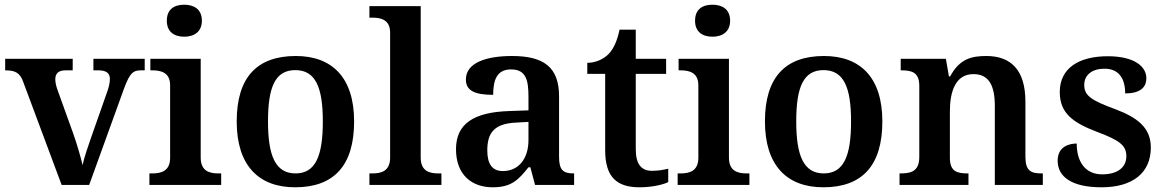

<svg xmlns="http://www.w3.org/2000/svg" viewBox="-20 -786 4953 816"><path d="M79 -437 242 0H359L508 -412C532 -476 546 -487 578 -487H595V-536H377V-487H398C429 -487 447 -477 447 -451C447 -435 443 -417 437 -400L367 -201C355 -166 337 -115 331 -84C323 -119 307 -174 291 -219L223 -408C219 -420 215 -435 215 -449C215 -475 230 -487 258 -487H289V-536H2V-487C45 -487 65 -477 79 -437Z M763 -630C804 -630 838 -650 838 -698C838 -747 804 -766 763 -766C721 -766 689 -747 689 -698C689 -650 721 -630 763 -630ZM615 0H920V-49H908C873 -49 833 -57 833 -116V-536H619V-487H628C662 -487 703 -479 703 -424V-115C703 -57 662 -49 628 -49H615Z M1234 10C1399 10 1485 -82 1485 -270C1485 -457 1391 -548 1237 -548C1072 -548 986 -457 986 -270C986 -82 1080 10 1234 10ZM1236 -49C1150 -49 1119 -125 1119 -270C1119 -415 1149 -488 1235 -488C1321 -488 1352 -415 1352 -270C1352 -125 1322 -49 1236 -49Z M1550 0H1856V-49H1843C1808 -49 1768 -57 1768 -116V-760H1550V-711H1563C1597 -711 1638 -703 1638 -648V-116C1638 -57 1598 -49 1563 -49H1550Z M2074 10C2153 10 2183 -21 2226 -75H2234L2254 0H2420V-49H2417C2372 -49 2356 -65 2356 -120V-377C2356 -502 2289 -548 2156 -548C2048 -548 1960 -520 1960 -448C1960 -400 1999 -383 2076 -383C2076 -445 2091 -491 2152 -491C2217 -491 2226 -443 2226 -374V-317L2143 -314C1992 -309 1918 -259 1918 -152C1918 -42 1986 10 2074 10ZM2117 -59C2072 -59 2051 -89 2051 -147C2051 -222 2081 -261 2174 -265L2226 -268V-191C2226 -110 2183 -59 2117 -59Z M2698 10C2753 10 2800 -2 2820 -12V-69C2799 -64 2777 -60 2751 -60C2705 -60 2682 -89 2682 -152V-472H2811V-536H2682V-660H2613C2603 -612 2588 -579 2567 -557C2546 -535 2512 -519 2476 -519V-472H2552V-147C2552 -31 2604 10 2698 10Z M3008 -630C3049 -630 3083 -650 3083 -698C3083 -747 3049 -766 3008 -766C2966 -766 2934 -747 2934 -698C2934 -650 2966 -630 3008 -630ZM2860 0H3165V-49H3153C3118 -49 3078 -57 3078 -116V-536H2864V-487H2873C2907 -487 2948 -479 2948 -424V-115C2948 -57 2907 -49 2873 -49H2860Z M3479 10C3644 10 3730 -82 3730 -270C3730 -457 3636 -548 3482 -548C3317 -548 3231 -457 3231 -270C3231 -82 3325 10 3479 10ZM3481 -49C3395 -49 3364 -125 3364 -270C3364 -415 3394 -488 3480 -488C3566 -488 3597 -415 3597 -270C3597 -125 3567 -49 3481 -49Z M3803 0H4096V-49H4092C4048 -49 4017 -57 4017 -115V-313C4017 -397 4041 -471 4117 -471C4184 -471 4208 -421 4208 -335V0H4412V-49H4408C4363 -49 4338 -58 4338 -120V-354C4338 -489 4276 -548 4172 -548C4109 -548 4058 -536 4018 -461H4013L4000 -536H3808V-487H3812C3856 -487 3887 -478 3887 -421V-119C3887 -58 3852 -49 3807 -49H3803Z M4662 10C4792 10 4871 -50 4871 -159C4871 -243 4815 -286 4720 -322C4619 -359 4588 -379 4588 -425C4588 -468 4622 -494 4674 -494C4733 -494 4762 -455 4762 -389C4824 -389 4852 -413 4852 -454C4852 -502 4803 -547 4688 -547C4565 -547 4484 -496 4484 -395C4484 -306 4538 -265 4644 -225C4740 -189 4767 -167 4767 -122C4767 -78 4734 -45 4664 -45C4593 -45 4556 -98 4556 -176C4525 -176 4475 -164 4475 -103C4475 -35 4534 10 4662 10Z"/></svg>

Font: Noto Serif SemiBold
Style: Regular
Weight: 600
Designer: Monotype Design Team
Foundry: Monotype Imaging Inc.
Version: Version 2.013